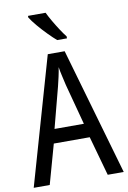

<svg xmlns="http://www.w3.org/2000/svg" viewBox="-101 -1003 709 1063"><g transform="rotate(-10 253.5 -471.5)"><path d="M416 0 354 -222H152L90 0H0L205 -715H300L506 0ZM274 -530Q269 -553 262 -582.5Q255 -612 252 -634Q248 -608 242 -581Q236 -554 230 -530L170 -301H335ZM233 -943Q244 -920 260 -892.5Q276 -865 293 -839Q310 -813 325 -794V-783H270Q250 -800 222.5 -828Q195 -856 171 -884.5Q147 -913 134 -934V-943Z"/></g></svg>

Font: Noto Sans Malayalam Condensed
Style: Regular
Weight: 400
Width: 3
Designer: Jelle Bosma - Monotype Design Team
Foundry: Monotype Imaging Inc.
Version: Version 2.104; ttfautohint (v1.8.4.7-5d5b)